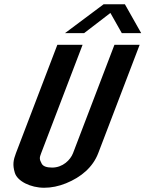

<svg xmlns="http://www.w3.org/2000/svg" viewBox="-20 -878 728 904"><path d="M442.6 -157 637.5 -667H518.8L323.9 -157C311.7 -125.3 276 -89 225.4 -89C199.5 -89 183.3 -95 176.6 -107C164.4 -129.1 165.8 -135.8 173.9 -157L368.8 -667H250L55.1 -157C42.6 -124.1 38.6 -101.7 49.8 -64.5C61.6 -25 123.8 6 187.8 6C222 6 256.3 -1 290.9 -15C362.4 -44 417.4 -91 442.6 -157ZM499.8 -817 553.5 -722H644.8L568 -858H468L286 -722H376Z"/></svg>

Font: Din Kursivschrift
Style: Breit
Weight: 400
Version: Version 1.089